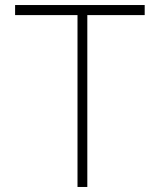

<svg xmlns="http://www.w3.org/2000/svg" viewBox="-20 -743 635 763"><path d="M40 -723H555V-683H327V0H288V-683H40Z"/></svg>

Font: Public Sans VF
Style: Regular
Weight: 400
Designer: Pablo Impallari, Rodrigo Fuenzalida (Modified by Dan O. Williams and USWDS)
Version: Version 1.003